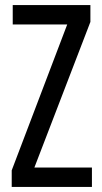

<svg xmlns="http://www.w3.org/2000/svg" viewBox="-20 -785 401 754"><path d="M341 -51V-127H115L335 -699V-765H30V-689H244L26 -116V-51Z"/></svg>

Font: Noto Sans Tamil UI ExtraCondensed
Style: Regular
Weight: 400
Width: 2
Designer: Jelle Bosma - Monotype Design Team
Foundry: Monotype Imaging Inc.
Version: Version 2.004